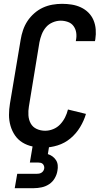

<svg xmlns="http://www.w3.org/2000/svg" viewBox="-20 -763 540 1003"><path d="M208 8Q178 8 149.5 2Q121 -4 97.5 -18.5Q74 -33 58.5 -55.5Q43 -78 35 -105.5Q27 -133 27 -162.5Q27 -192 32 -222L88 -556Q92 -581 100.5 -606Q109 -631 123.5 -653Q138 -675 159 -693.5Q180 -712 204 -723Q228 -734 253.5 -738.5Q279 -743 304 -743Q330 -743 355 -739Q380 -735 402.5 -724.5Q425 -714 442 -697Q459 -680 468.5 -657.5Q478 -635 480 -609.5Q482 -584 478 -558L476 -548H376L377 -554Q381 -574 378 -593Q375 -612 364 -627Q353 -642 334.5 -648.5Q316 -655 297 -655Q276 -655 255 -646Q234 -637 220 -620.5Q206 -604 198 -583.5Q190 -563 186 -542L131 -207Q127 -184 128.5 -160.5Q130 -137 140.5 -118Q151 -99 171.5 -89.5Q192 -80 216 -80Q237 -80 258 -88.5Q279 -97 294.5 -113.5Q310 -130 320 -150Q330 -170 335 -191L429 -168Q419 -133 398.5 -99Q378 -65 348 -40Q318 -15 281 -3.5Q244 8 208 8ZM57 220 70 145H170Q177 145 183.5 144Q190 143 196 139.5Q202 136 206 130Q210 124 211 117Q212 111 210 104.5Q208 98 203.5 93.5Q199 89 192.5 87.5Q186 86 179 86H136L164 -80H250L230 42Q243 46 254 54Q265 62 272.5 73.5Q280 85 281.5 99.5Q283 114 280 129Q277 149 266 168Q255 187 237 199Q219 211 198 215.5Q177 220 157 220Z"/></svg>

Font: Iosevka Semibold
Style: Italic
Weight: 600
Italic angle: -9°
Monospace: yes
Designer: Belleve Invis
Foundry: Belleve Invis
Version: Version 32.5.0; ttfautohint (v1.8.4)